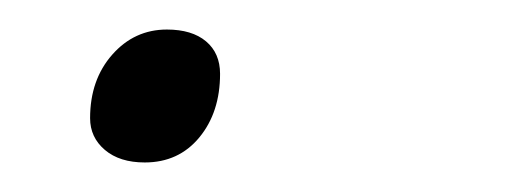

<svg xmlns="http://www.w3.org/2000/svg" viewBox="-20 -96 353 130"><path d="M78 14Q61 14 51 5.5Q41 -3 41 -16Q41 -42 56 -59Q71 -76 93 -76Q110 -76 119.5 -68Q129 -60 129 -46Q129 -20 115 -3Q101 14 78 14Z"/></svg>

Font: Playwrite RO Thin
Style: Regular
Weight: 250
Version: Version 1.002